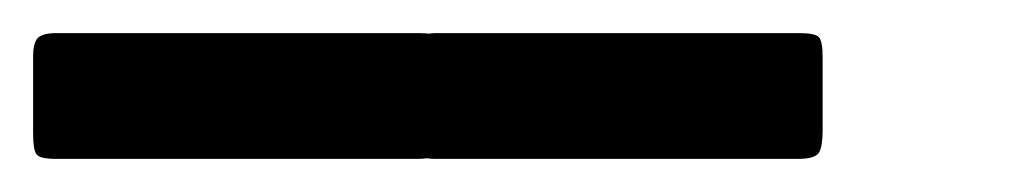

<svg xmlns="http://www.w3.org/2000/svg" viewBox="-42 46 622 116"><path d="M-8 66H211Q220.5 66 222.8 68.5Q225 71 225 80.5V125Q225 134.5 222.8 138.2Q220.5 142 210 142H-8Q-18 142 -20 139.2Q-22 136.5 -22 126.5V80.5Q-22 71.5 -19 68.8Q-16 66 -8 66ZM222 66H441Q450.5 66 452.8 68.5Q455 71 455 80.5V125Q455 134.5 452.8 138.2Q450.5 142 440 142H222Q212 142 210 139.2Q208 136.5 208 126.5V80.5Q208 71.5 211 68.8Q214 66 222 66Z"/></svg>

Font: Besley* Condensed Medium
Style: Regular
Weight: 500
Width: 3
Designer: Owen Earl
Foundry: indestructible type*
Version: Version 3.000; ttfautohint (v1.8.3)